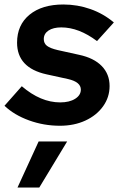

<svg xmlns="http://www.w3.org/2000/svg" viewBox="-39 -549 544 855"><path d="M228 11Q156 11 90 -13Q24 -37 -19 -78L58 -165Q142 -93 229 -93Q270 -93 295.5 -109Q321 -125 321 -150Q321 -184 264 -197L168 -218Q37 -247 37 -359Q37 -438 92.5 -483.5Q148 -529 243 -529Q306 -529 364 -508.5Q422 -488 468 -449L393 -366Q312 -427 234 -427Q198 -427 177 -413Q156 -399 156 -375Q156 -356 170 -345Q184 -334 218 -326L313 -305Q379 -291 414 -255Q449 -219 449 -166Q449 -116 420 -75.5Q391 -35 341 -12Q291 11 228 11ZM39 286 133 81H260L136 286Z"/></svg>

Font: Red Hat Display
Style: Bold Italic
Weight: 700
Italic angle: -12°
Designer: Pentagram, MCKL
Foundry: Pentagram, MCKL
Version: Version 1.023; ttfautohint (v1.8.3)